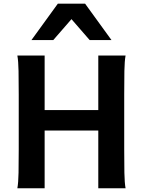

<svg xmlns="http://www.w3.org/2000/svg" viewBox="-20 -1011 780 1031"><path d="M654.3 0H507.8V-310.1H219.7V0H73.2Q78.6 -29.3 79.6 -83.5Q80.6 -137.7 80.6 -210V-502.9Q80.6 -575.2 79.6 -629.4Q78.6 -683.6 73.2 -712.9H219.7V-419.9H507.8V-712.9H654.3Q648.9 -683.6 647.9 -629.4Q647 -575.2 647 -502.9V-210Q647 -137.7 647.9 -83.5Q648.9 -29.3 654.3 0ZM578.6 -795.9H461.4L363.8 -908.2L266.1 -795.9H148.9L290.5 -991.2H437Z"/></svg>

Font: Andika
Style: Bold
Weight: 700
Designer: Victor Gaultney, Annie Olsen, Julie Remington, Don Collingsworth, Eric Hays, Becca Hirsbrunner
Foundry: SIL International
Version: Version 6.101